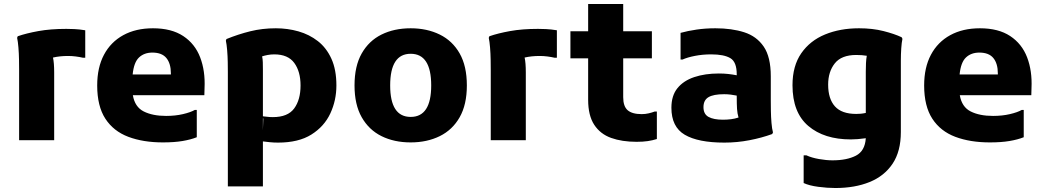

<svg xmlns="http://www.w3.org/2000/svg" viewBox="-20 -704 5240 964"><path d="M76 0V-352Q76 -372 75.5 -403.5Q75 -435 72.5 -465.5Q70 -496 66 -514L69 -522Q112 -537 173 -548Q234 -559 313 -559Q328 -559 353 -558Q378 -557 408 -552V-414H397Q380 -418 360.5 -420.5Q341 -423 322 -423Q280 -423 246 -415Q252 -389 252 -340V0Z M798 11Q699 11 624.5 -17Q550 -45 509 -108Q468 -171 468 -275Q468 -365 502 -429Q536 -493 599 -527.5Q662 -562 748 -562Q841 -562 900 -523Q959 -484 985 -416Q1011 -348 1007 -262L1006 -226H647Q657 -167 701.5 -144.5Q746 -122 814 -122Q860 -122 898.5 -131Q937 -140 958 -152H968V-15Q938 -3 896.5 4Q855 11 798 11ZM745 -440Q704 -440 678 -415.5Q652 -391 646 -330H838V-335Q838 -385 815.5 -412.5Q793 -440 745 -440Z M1124 232V-342Q1124 -362 1123.5 -392Q1123 -422 1120.5 -452Q1118 -482 1114 -500L1117 -508Q1176 -532 1236.5 -547Q1297 -562 1365 -562Q1424 -562 1478.5 -546.5Q1533 -531 1576 -497.5Q1619 -464 1644 -409Q1669 -354 1669 -275Q1669 -200 1638.5 -134.5Q1608 -69 1543.5 -28.5Q1479 12 1376 12Q1355 12 1335 10Q1315 8 1300 6V232ZM1300 -354V-120Q1306 -120 1319 -118Q1332 -116 1350 -116Q1425 -116 1457 -159.5Q1489 -203 1489 -275Q1489 -345 1457.5 -388Q1426 -431 1357 -431Q1340 -431 1324 -428Q1308 -425 1296 -421Q1299 -408 1299.5 -391.5Q1300 -375 1300 -354ZM1300 -50 1302 -109 1300 -110Z M1760 -275Q1760 -372 1796 -435.5Q1832 -499 1895.5 -530.5Q1959 -562 2042 -562Q2124 -562 2188 -530.5Q2252 -499 2288 -435.5Q2324 -372 2324 -275Q2324 -179 2288 -115.5Q2252 -52 2188 -20.5Q2124 11 2042 11Q1959 11 1895.5 -20.5Q1832 -52 1796 -115.5Q1760 -179 1760 -275ZM1939 -275Q1939 -117 2042 -117Q2145 -117 2145 -275Q2145 -434 2042 -434Q1939 -434 1939 -275Z M2444 0V-352Q2444 -372 2443.5 -403.5Q2443 -435 2440.5 -465.5Q2438 -496 2434 -514L2437 -522Q2480 -537 2541 -548Q2602 -559 2681 -559Q2696 -559 2721 -558Q2746 -557 2776 -552V-414H2765Q2748 -418 2728.5 -420.5Q2709 -423 2690 -423Q2648 -423 2614 -415Q2620 -389 2620 -340V0Z M3176 8Q3103 8 3048.5 -11.5Q2994 -31 2963.5 -77.5Q2933 -124 2933 -203V-411H2844V-547H2933V-684H3109V-547H3253V-411H3109V-216Q3109 -170 3131.5 -150.5Q3154 -131 3202 -131Q3220 -131 3237 -135Q3254 -139 3267 -144H3278V-6Q3256 1 3232 4.5Q3208 8 3176 8Z M3617 12Q3485 12 3418 -27.5Q3351 -67 3351 -163Q3351 -224 3381.5 -261.5Q3412 -299 3466 -317Q3520 -335 3589 -335Q3615 -335 3637 -332.5Q3659 -330 3679 -326V-331Q3679 -393 3647 -412Q3615 -431 3551 -431Q3508 -431 3469.5 -423.5Q3431 -416 3407 -405H3397V-539Q3433 -549 3477.5 -555.5Q3522 -562 3572 -562Q3654 -562 3716.5 -542Q3779 -522 3814.5 -470Q3850 -418 3850 -321V-200Q3850 -179 3850.5 -148Q3851 -117 3853.5 -87Q3856 -57 3861 -39L3857 -31Q3805 -12 3743 0Q3681 12 3617 12ZM3512 -166Q3512 -131 3537.5 -117Q3563 -103 3610 -103Q3631 -103 3650.5 -105.5Q3670 -108 3688 -114Q3682 -134 3680.5 -157.5Q3679 -181 3679 -224Q3665 -227 3648.5 -229Q3632 -231 3616 -231Q3562 -231 3537 -216Q3512 -201 3512 -166Z M4174 240Q4134 240 4088.5 234Q4043 228 4015 215V76H4029Q4055 88 4092 94.5Q4129 101 4160 101Q4232 101 4277.5 77.5Q4323 54 4327 -10Q4305 -7 4287 -5.5Q4269 -4 4252 -4Q4118 -4 4038.5 -71.5Q3959 -139 3959 -276Q3959 -373 4003 -436.5Q4047 -500 4122.5 -531Q4198 -562 4293 -562Q4361 -562 4416 -548Q4471 -534 4507 -517L4511 -509Q4507 -491 4505 -461Q4503 -431 4503 -400Q4503 -369 4503 -348V-41Q4503 56 4461.5 118Q4420 180 4346 210Q4272 240 4174 240ZM4138 -279Q4138 -208 4172 -170Q4206 -132 4279 -132Q4290 -132 4301.5 -133Q4313 -134 4327 -137V-344Q4327 -367 4328 -387.5Q4329 -408 4332 -424Q4321 -426 4307 -427Q4293 -428 4279 -428Q4205 -428 4171.5 -386Q4138 -344 4138 -279Z M4950 11Q4851 11 4776.5 -17Q4702 -45 4661 -108Q4620 -171 4620 -275Q4620 -365 4654 -429Q4688 -493 4751 -527.5Q4814 -562 4900 -562Q4993 -562 5052 -523Q5111 -484 5137 -416Q5163 -348 5159 -262L5158 -226H4799Q4809 -167 4853.5 -144.5Q4898 -122 4966 -122Q5012 -122 5050.5 -131Q5089 -140 5110 -152H5120V-15Q5090 -3 5048.5 4Q5007 11 4950 11ZM4897 -440Q4856 -440 4830 -415.5Q4804 -391 4798 -330H4990V-335Q4990 -385 4967.5 -412.5Q4945 -440 4897 -440Z"/></svg>

Font: Kufam
Style: Bold
Weight: 700
Designer: Wael Morcos, Artur Schmal
Foundry: Original Type
Version: Version 1.300; ttfautohint (v1.8.3)